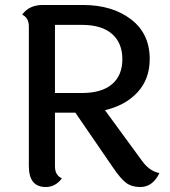

<svg xmlns="http://www.w3.org/2000/svg" viewBox="-20 -743 684 772"><path d="M201 -643V-369H309Q389 -369 430.5 -404.5Q472 -440 472 -505Q472 -570 430.5 -606.5Q389 -643 309 -643ZM544 9Q510 9 487.5 -7.5Q465 -24 434 -70L283 -290H201V-74Q201 -38 229 -26Q203 9 164 9Q96 9 96 -75V-636Q96 -672 69 -684Q97 -723 152 -723H313Q431 -723 506.5 -665.5Q582 -608 582 -506Q582 -425 533 -372Q484 -319 402 -300L552 -95Q581 -55 621 -47Q594 9 544 9Z"/></svg>

Font: Laila Medium
Style: Regular
Weight: 500
Designer: Hitesh Malaviya
Foundry: Indian Type Foundry
Version: Version 1.302;PS 1.0;hotconv 1.0.78;makeotf.lib2.5.61930; tt